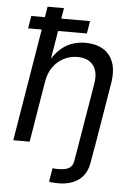

<svg xmlns="http://www.w3.org/2000/svg" viewBox="-61 -774 714 1027"><g transform="rotate(5 295.5 -260.0)"><path d="M291.5 208.5Q275.4 208.5 262 207.3Q248.5 206.1 241.7 204.1L253.9 130.9Q260.7 131.8 268.6 132.3Q276.4 132.8 282.2 132.8Q324.7 132.8 343.5 120.4Q362.3 107.9 366.2 83.5L380.4 0H468.3L454.1 83.5Q443.4 146 400.9 177.2Q358.4 208.5 291.5 208.5ZM173.8 -327.1 119.6 0H31.7L152.3 -727.5H240.2L188 -413.6H172.9Q198.2 -464.8 228.8 -495.4Q259.3 -525.9 294.9 -539.3Q330.6 -552.7 371.1 -552.7Q426.3 -552.7 465.3 -530Q504.4 -507.3 521.2 -461.7Q538.1 -416 526.4 -346.7L468.8 0H380.4L437 -339.4Q447.8 -403.3 419.9 -438.5Q392.1 -473.6 335.4 -473.6Q296.9 -473.6 262.9 -456.5Q229 -439.5 205.3 -407Q181.6 -374.5 173.8 -327.1ZM58.6 -603 69.8 -670.4H385.3L374 -603Z"/></g></svg>

Font: Adwaita Sans
Style: Italic
Weight: 400
Italic angle: -9.39999°
Designer: Rasmus Andersson
Foundry: rsms
Version: Version 4.001;git-9221beed3